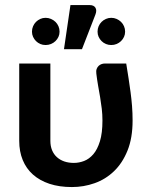

<svg xmlns="http://www.w3.org/2000/svg" viewBox="-20 -738 588 765"><path d="M56.6 0ZM180.7 -484.9V-176.8Q180.7 -155.8 187.5 -139.4Q194.3 -123 206.8 -111.8Q219.2 -100.6 236.3 -94.7Q253.4 -88.9 274.4 -88.9Q294.9 -88.9 315.2 -96.7Q335.4 -104.5 351.8 -123.5Q368.2 -142.6 378.2 -175.3Q388.2 -208 388.2 -257.8Q388.2 -281.7 385.5 -304.7Q382.8 -327.6 378.9 -350.8Q375 -374 370.8 -397.2Q366.7 -420.4 363.8 -444.8Q362.3 -455.6 365.2 -463.4Q368.2 -471.2 373.3 -475.8Q378.4 -480.5 384.8 -482.7Q391.1 -484.9 397.5 -484.9H482.9Q487.8 -454.6 492.2 -426.5Q496.6 -398.4 500.2 -370.8Q503.9 -343.3 506.1 -315.4Q508.3 -287.6 508.3 -257.8Q508.3 -188 488 -137.9Q467.8 -87.9 434.1 -55.7Q400.4 -23.4 356.9 -8.1Q313.5 7.3 266.6 7.3Q216.3 7.3 177.2 -5.6Q138.2 -18.6 111.3 -42.5Q84.5 -66.4 70.6 -100.3Q56.6 -134.3 56.6 -176.8V-484.9ZM234.9 -542 260.7 -717.8H336.9Q354 -717.8 360.4 -707Q366.7 -696.3 359.9 -679.2L306.6 -542ZM478.5 -611.8Q478.5 -600.6 474.1 -591.1Q469.7 -581.5 462.2 -574.2Q454.6 -566.9 444.6 -562.7Q434.6 -558.6 423.3 -558.6Q412.1 -558.6 402.1 -562.7Q392.1 -566.9 384.8 -574.2Q377.4 -581.5 373 -591.1Q368.7 -600.6 368.7 -611.8Q368.7 -623.5 373 -633.5Q377.4 -643.6 384.8 -650.9Q392.1 -658.2 402.1 -662.6Q412.1 -667 423.3 -667Q434.6 -667 444.6 -662.6Q454.6 -658.2 462.2 -650.9Q469.7 -643.6 474.1 -633.5Q478.5 -623.5 478.5 -611.8ZM217.3 -611.8Q217.3 -600.6 212.9 -591.1Q208.5 -581.5 200.9 -574.2Q193.4 -566.9 183.1 -562.7Q172.9 -558.6 161.6 -558.6Q150.4 -558.6 140.6 -562.7Q130.9 -566.9 123.5 -574.2Q116.2 -581.5 111.8 -591.1Q107.4 -600.6 107.4 -611.8Q107.4 -623.5 111.8 -633.5Q116.2 -643.6 123.5 -650.9Q130.9 -658.2 140.6 -662.6Q150.4 -667 161.6 -667Q172.9 -667 183.1 -662.6Q193.4 -658.2 200.9 -650.9Q208.5 -643.6 212.9 -633.5Q217.3 -623.5 217.3 -611.8Z"/></svg>

Font: Carlito
Style: Bold
Weight: 700
Designer: Lukasz Dziedzic
Foundry: tyPoland Lukasz Dziedzic
Version: Version 1.104